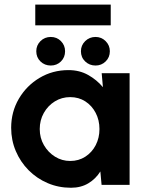

<svg xmlns="http://www.w3.org/2000/svg" viewBox="-20 -828 660 860"><path d="M435.5 -500H560.5V0H435L429.5 -60Q409 -27 375.8 -7Q342.5 13 298 13Q242 13 193.5 -7.8Q145 -28.5 108.2 -65.5Q71.5 -102.5 50.8 -151.2Q30 -200 30 -255.5Q30 -327 64.5 -385.8Q99 -444.5 157.2 -479.2Q215.5 -514 287 -514Q336 -514 374.8 -492.2Q413.5 -470.5 441 -437.5ZM294.5 -107Q332.5 -107 362.2 -126.2Q392 -145.5 408.8 -178Q425.5 -210.5 425.5 -250Q425.5 -290 408.5 -322.5Q391.5 -355 362 -374Q332.5 -393 294.5 -393Q256.5 -393 225.5 -373.8Q194.5 -354.5 176.2 -322Q158 -289.5 158 -250Q158 -210 176.8 -177.8Q195.5 -145.5 226.5 -126.2Q257.5 -107 294.5 -107ZM207.5 -534.5Q180 -534.5 161.2 -552.8Q142.5 -571 142.5 -598.5Q142.5 -625 161.2 -643.8Q180 -662.5 207.5 -662.5Q234.5 -662.5 253 -643.8Q271.5 -625 271.5 -598.5Q271.5 -571 253 -552.8Q234.5 -534.5 207.5 -534.5ZM408 -534.5Q380.5 -534.5 361.5 -552.8Q342.5 -571 342.5 -598.5Q342.5 -625 361.5 -643.8Q380.5 -662.5 408 -662.5Q434.5 -662.5 453.2 -643.8Q472 -625 472 -598.5Q472 -571 453.2 -552.8Q434.5 -534.5 408 -534.5ZM138 -807.5H476V-714.5H138Z"/></svg>

Font: Urbanist
Style: Bold
Weight: 700
Designer: Corey Hu
Foundry: Corey Hu
Version: Version 1.330; ttfautohint (v1.8.4.7-5d5b)